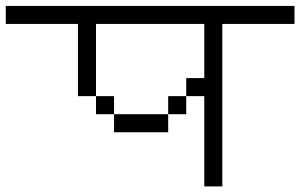

<svg xmlns="http://www.w3.org/2000/svg" viewBox="-20 -708 1040 665"><path d="M1000 -625V-687.5H0V-625H250Q250 -625 250 -375H312.5V-312.5H375V-250H562.5V-312.5H375V-375H312.5Q312.5 -375 312.5 -625H687.5V-437.5H625V-375H562.5V-312.5H625V-375H687.5V-62.5H750V-625Z"/></svg>

Font: CalcUnifontExMono
Style: Regular
Weight: 500
Version: Version 15.0.06